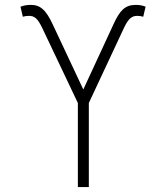

<svg xmlns="http://www.w3.org/2000/svg" viewBox="-20 -757 672 777"><path d="M295.1 0H339.5V-340.2L481.9 -644.5C500.7 -683.9 514.6 -692.8 535.9 -692.8C544 -692.8 552.6 -691.4 559.7 -689.3L569.2 -730.1C554.7 -735.4 543.7 -737.2 529.5 -737.2C485.1 -737.2 464.5 -713.8 438.9 -658L317.1 -394.9L193.5 -658C165.8 -718 142 -738.3 101.9 -737.2C88.4 -736.9 77.1 -735.1 62.9 -729.8L72.4 -689.3C79.2 -691.4 88.4 -692.8 96.9 -692.8C118.3 -692.8 131.4 -684.3 150.6 -644.5L295.1 -340.2Z"/></svg>

Font: Karasuma Gothic
Style: Thin
Weight: 200
Designer: Rasmus Andersson / Ryoko Ishizuka
Foundry: rsms
Version: Version 1.00